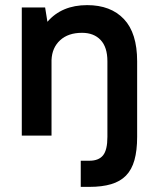

<svg xmlns="http://www.w3.org/2000/svg" viewBox="-20 -529 615 749"><path d="M295 98H329Q365 98 382 77Q399 56 399 5V-290Q399 -345 372.5 -373Q346 -401 300 -401Q246 -401 214.5 -372Q183 -343 181 -295V0H65V-500H156L165 -444Q221 -509 320 -509Q412 -509 463.5 -454.5Q515 -400 515 -290V5Q515 58 504.5 95.5Q494 133 471.5 156Q449 179 413.5 189.5Q378 200 329 200H295Z"/></svg>

Font: PT Root UI Web Bold
Style: Regular
Weight: 700
Designer: Vitaly Kuzmin
Foundry: ParaType Ltd.
Version: Version 1.000W